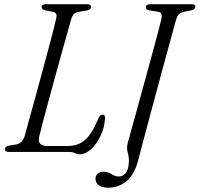

<svg xmlns="http://www.w3.org/2000/svg" viewBox="-20 -720 946 910"><path d="M306 0H22Q2 0 4 -14Q4 -26 23.5 -30L57.5 -35.5Q86.5 -40.5 97.5 -77Q104.5 -103.5 116.8 -148Q129 -192.5 144.2 -247.5Q159.5 -302.5 175.2 -360.8Q191 -419 205.5 -473Q220 -527 231 -569.5Q242 -612 247 -635.5Q252 -659 232.5 -663.5L193.5 -671Q177 -675.5 177 -686Q177 -700 197.5 -700H394Q411 -700 411 -687Q411 -674.5 392.5 -670.5L350 -663.5Q326.5 -659.5 317 -628Q310 -603.5 297.8 -559.2Q285.5 -515 270 -460Q254.5 -405 238.5 -346.2Q222.5 -287.5 207.8 -233.2Q193 -179 181.8 -136.2Q170.5 -93.5 165.5 -71Q156.5 -28 203 -28H300Q351 -28 383.8 -57.2Q416.5 -86.5 446 -158Q454 -177 465.5 -177Q479 -177 478 -158.5Q474.5 -112.5 455.5 -73.8Q436.5 -35 410.2 -11.8Q384 11.5 359 11.5Q345.5 11.5 335 5.8Q324.5 0 306 0ZM813.5 -623Q811 -614 801.2 -578.5Q791.5 -543 777 -490Q762.5 -437 745.5 -374.5Q728.5 -312 711.5 -248.2Q694.5 -184.5 679.2 -127.5Q664 -70.5 652.8 -28.5Q641.5 13.5 637 32Q619.5 104 582 136.8Q544.5 169.5 492.5 169.5Q462 169.5 447.2 157.2Q432.5 145 432.5 127.5Q432.5 113.5 442.5 103.8Q452.5 94 470.5 94Q490.5 94 508.2 105.2Q526 116.5 543 116.5Q561.5 116.5 575.5 100.8Q589.5 85 591 44Q591.5 24 585 1.8Q578.5 -20.5 587.5 -50Q589.5 -57.5 598.5 -89.8Q607.5 -122 620.8 -170.5Q634 -219 649.8 -276Q665.5 -333 681.2 -390.5Q697 -448 710.5 -498Q724 -548 733 -582.2Q742 -616.5 744 -626.5Q748.5 -646 744.5 -654.2Q740.5 -662.5 725 -665L687 -671Q670.5 -674.5 671 -685.5Q671 -700 694.5 -700H889Q906 -700 906 -688Q906 -676 888.5 -671.5L850.5 -663.5Q835 -659.5 827.5 -652Q820 -644.5 813.5 -623Z"/></svg>

Font: Fraunces 72pt Soft Light
Style: Italic
Weight: 300
Italic angle: -16°
Version: Version 1.000;[b76b70a41]